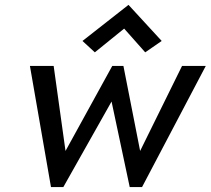

<svg xmlns="http://www.w3.org/2000/svg" viewBox="-20 -754 850 774"><path d="M713.9 -488.3 544.9 -145.5 477.5 -488.3H432.6L244.1 -145.5L196.3 -488.3H100.6L185.5 0H235.4L429.7 -344.7L502.9 0H552.7L809.6 -488.3ZM362.3 -543 480.5 -638.7 565.4 -543 631.8 -588.9 498 -734.4 312.5 -588.9Z"/></svg>

Font: Sen-gleads
Style: Italic
Weight: 400
Designer: Kosal Sen, Philatype
Foundry: Philatype
Version: Version 1.004; ttfautohint (v1.8.3)